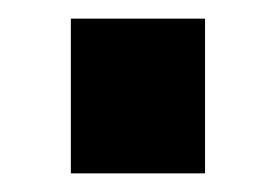

<svg xmlns="http://www.w3.org/2000/svg" viewBox="-20 -353 296 206"><path d="M56 -333H200V-167H56Z"/></svg>

Font: Cairo
Style: Bold
Weight: 700
Designer: Mohamed Gaber
Foundry: Kief Type Foundry
Version: Version 2.100